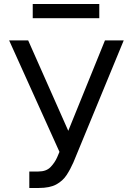

<svg xmlns="http://www.w3.org/2000/svg" viewBox="-20 -929 664 959"><path d="M126.4 9.9V-72.4H171.9Q211.3 -72.4 232.6 -94.6Q253.9 -116.8 265.6 -143.5L277 -170.5L25.6 -727.3H120.7L321 -275.6L504.3 -727.3H598L346.6 -117.9Q331.7 -83.8 312.7 -54.7Q293.7 -25.6 261.2 -7.8Q228.7 9.9 173.3 9.9ZM475.9 -909.1V-838.1H143.5V-909.1Z"/></svg>

Font: Inter UI
Style: Regular
Weight: 400
Designer: Rasmus Andersson
Foundry: rsms
Version: 3.2;8d6f07862